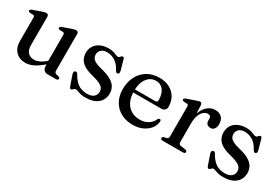

<svg xmlns="http://www.w3.org/2000/svg" viewBox="18 -1103 2478 1738"><g transform="rotate(30 1257.0 -234.0)"><path d="M406 -58V-90.5L403.5 -93.5V-379Q403.5 -390.5 399.8 -395.5Q396 -400.5 387 -401.5L353 -402.5Q344.5 -404 341 -407.5Q337.5 -411 337.5 -417Q337.5 -423.5 341.8 -427.8Q346 -432 357 -435.5L440 -465Q455.5 -470.5 465.5 -473Q475.5 -475.5 483.5 -475.5Q496 -475.5 502.2 -468.8Q508.5 -462 508.5 -450V-68.5Q508.5 -55 513.5 -48.2Q518.5 -41.5 528.5 -39L551 -34Q560 -31.5 564.2 -27.2Q568.5 -23 568.5 -16.5Q568.5 -9 563 -4.5Q557.5 0 546 0H457.5Q434.5 0 420.2 -15.2Q406 -30.5 406 -58ZM91.5 -136V-379Q91.5 -390.5 87.8 -395.5Q84 -400.5 75 -401.5L41 -402.5Q32.5 -404 29 -407.5Q25.5 -411 25.5 -417Q25.5 -423.5 29.8 -427.8Q34 -432 45 -435.5L128 -465Q144.5 -471 154.2 -473.2Q164 -475.5 170.5 -475.5Q184 -475.5 190.2 -468.8Q196.5 -462 196.5 -450V-152Q196.5 -102 221 -77.2Q245.5 -52.5 285.5 -52.5Q310.5 -52.5 339 -65.2Q367.5 -78 400.5 -106L422 -124L441 -104.5L419.5 -85.5Q360 -32 315.5 -10.2Q271 11.5 230.5 11.5Q168 11.5 129.8 -28.2Q91.5 -68 91.5 -136Z M827 -443Q789.5 -443 767.8 -423.5Q746 -404 746 -373Q746 -354 755 -338.5Q764 -323 787.5 -310.2Q811 -297.5 854.5 -286.5Q923.5 -270.5 962.5 -247.2Q1001.5 -224 1017.5 -194.5Q1033.5 -165 1033.5 -129.5Q1033.5 -66 988 -27.2Q942.5 11.5 857.5 11.5Q826.5 11.5 806.2 6Q786 0.5 772.8 -5Q759.5 -10.5 749.5 -10.5Q739 -10.5 733.5 -5Q728 0.5 722.8 6.2Q717.5 12 709 12Q702 12 698.2 7.8Q694.5 3.5 690.5 -7L654 -112.5Q650 -126 651.5 -135.2Q653 -144.5 662.5 -148Q671.5 -151.5 678.5 -147.8Q685.5 -144 691 -134.5Q713.5 -93.5 739 -69.5Q764.5 -45.5 793.2 -35.5Q822 -25.5 852.5 -25.5Q900 -25.5 923.5 -45.5Q947 -65.5 947 -98.5Q947 -118 937 -134.2Q927 -150.5 900.5 -164.5Q874 -178.5 825.5 -190.5Q764.5 -205 728.5 -226.2Q692.5 -247.5 676.8 -276.8Q661 -306 661 -345Q661 -384.5 681 -415Q701 -445.5 737.2 -462.8Q773.5 -480 822.5 -480Q853.5 -480 873.2 -474Q893 -468 905.8 -461.8Q918.5 -455.5 928.5 -455.5Q939 -455.5 945 -461.8Q951 -468 956.2 -474Q961.5 -480 970 -480Q975.5 -480 979.8 -475.8Q984 -471.5 986 -461.5L1014.5 -361.5Q1018 -347 1017 -337.5Q1016 -328 1006 -324Q997 -320.5 990.2 -325.2Q983.5 -330 976.5 -342.5Q948 -397 908.2 -420Q868.5 -443 827 -443Z M1554.5 -292Q1554.5 -269.5 1541 -257.2Q1527.5 -245 1501.5 -245H1182V-277H1422Q1447 -277 1447 -299Q1447 -366 1418 -403.2Q1389 -440.5 1340.5 -440.5Q1302.5 -440.5 1273.8 -419Q1245 -397.5 1228.5 -357.8Q1212 -318 1212 -264Q1212 -164.5 1259.8 -113Q1307.5 -61.5 1384.5 -61.5Q1434 -61.5 1470.5 -84Q1507 -106.5 1522 -143.5Q1528.5 -151.5 1532.8 -154.8Q1537 -158 1542 -158Q1548.5 -158 1551.8 -152Q1555 -146 1554.5 -138Q1551.5 -97 1524.8 -63Q1498 -29 1453.5 -8.8Q1409 11.5 1352 11.5Q1282 11.5 1228.2 -18Q1174.5 -47.5 1144.8 -100.8Q1115 -154 1115 -226Q1115 -299 1144 -356.2Q1173 -413.5 1226.8 -446.8Q1280.5 -480 1354.5 -480Q1416 -480 1460.8 -456Q1505.5 -432 1530 -389.8Q1554.5 -347.5 1554.5 -292Z M1788 -260.5Q1788 -331.5 1809 -380.5Q1830 -429.5 1863.5 -454.8Q1897 -480 1935 -480Q1980 -480 2005 -455Q2030 -430 2030 -386Q2030 -351.5 2015.2 -333.8Q2000.5 -316 1977.5 -316Q1954 -316 1941 -329.2Q1928 -342.5 1928 -366V-383Q1928 -400 1920 -408.2Q1912 -416.5 1894 -416.5Q1872.5 -416.5 1852 -399.2Q1831.5 -382 1818.5 -347.8Q1805.5 -313.5 1805.5 -261ZM1800 -450 1805.5 -332.5V-69Q1805.5 -56.5 1811.2 -49.8Q1817 -43 1831 -41L1876 -35Q1886 -33.5 1891.2 -29Q1896.5 -24.5 1896.5 -16.5Q1896.5 -9 1890.5 -4.5Q1884.5 0 1873.5 0H1661.5Q1650 0 1644.8 -4.5Q1639.5 -9 1639.5 -16.5Q1639.5 -22.5 1643.5 -26.8Q1647.5 -31 1656.5 -34L1680 -39Q1690 -41.5 1695 -48.2Q1700 -55 1700 -68.5V-378.5Q1700 -390 1696.2 -395Q1692.5 -400 1684 -401L1650 -402.5Q1641.5 -403.5 1637.8 -407.2Q1634 -411 1634 -416.5Q1634 -423 1638.2 -427.2Q1642.5 -431.5 1653.5 -435.5L1735.5 -464Q1755 -471.5 1764.5 -473.8Q1774 -476 1780 -476Q1789 -476 1793.8 -470Q1798.5 -464 1800 -450Z M2266.5 -443Q2229 -443 2207.2 -423.5Q2185.5 -404 2185.5 -373Q2185.5 -354 2194.5 -338.5Q2203.5 -323 2227 -310.2Q2250.5 -297.5 2294 -286.5Q2363 -270.5 2402 -247.2Q2441 -224 2457 -194.5Q2473 -165 2473 -129.5Q2473 -66 2427.5 -27.2Q2382 11.5 2297 11.5Q2266 11.5 2245.8 6Q2225.5 0.5 2212.2 -5Q2199 -10.5 2189 -10.5Q2178.5 -10.5 2173 -5Q2167.5 0.5 2162.2 6.2Q2157 12 2148.5 12Q2141.5 12 2137.8 7.8Q2134 3.5 2130 -7L2093.5 -112.5Q2089.5 -126 2091 -135.2Q2092.5 -144.5 2102 -148Q2111 -151.5 2118 -147.8Q2125 -144 2130.5 -134.5Q2153 -93.5 2178.5 -69.5Q2204 -45.5 2232.8 -35.5Q2261.5 -25.5 2292 -25.5Q2339.5 -25.5 2363 -45.5Q2386.5 -65.5 2386.5 -98.5Q2386.5 -118 2376.5 -134.2Q2366.5 -150.5 2340 -164.5Q2313.5 -178.5 2265 -190.5Q2204 -205 2168 -226.2Q2132 -247.5 2116.2 -276.8Q2100.5 -306 2100.5 -345Q2100.5 -384.5 2120.5 -415Q2140.5 -445.5 2176.8 -462.8Q2213 -480 2262 -480Q2293 -480 2312.8 -474Q2332.5 -468 2345.2 -461.8Q2358 -455.5 2368 -455.5Q2378.5 -455.5 2384.5 -461.8Q2390.5 -468 2395.8 -474Q2401 -480 2409.5 -480Q2415 -480 2419.2 -475.8Q2423.5 -471.5 2425.5 -461.5L2454 -361.5Q2457.5 -347 2456.5 -337.5Q2455.5 -328 2445.5 -324Q2436.5 -320.5 2429.8 -325.2Q2423 -330 2416 -342.5Q2387.5 -397 2347.8 -420Q2308 -443 2266.5 -443Z"/></g></svg>

Font: Fraunces Wonky
Style: Regular
Weight: 400
Version: Version 1.000;[b76b70a41]